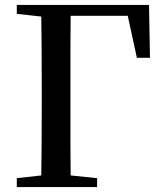

<svg xmlns="http://www.w3.org/2000/svg" viewBox="-20 -757 663 777"><path d="M373 0V-36L266 -47C265 -113 265 -210 265 -339V-394C265 -528 265 -628 266 -693H497L534 -523H587L583 -737H48V-701L147 -690C148 -625 149 -526 149 -394V-339C149 -209 148 -112 147 -47L48 -36V0Z"/></svg>

Font: AllPunType SemiBold
Style: Regular
Weight: 600
Version: 1.0